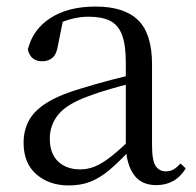

<svg xmlns="http://www.w3.org/2000/svg" viewBox="-20 -551 597 586"><path d="M190 15Q130 15 91 -19Q52 -53 52 -115Q52 -154 69 -184.5Q86 -215 125.5 -239Q165 -263 231 -282Q273 -295 319 -307Q365 -319 405 -328V-303Q365 -293 324 -281.5Q283 -270 249 -257Q185 -234 158.5 -202Q132 -170 132 -128Q132 -82 157.5 -58Q183 -34 225 -34Q248 -34 270 -43Q292 -52 320 -74Q348 -96 386 -134L395 -87H371Q340 -54 312.5 -31Q285 -8 256 3.5Q227 15 190 15ZM457 14Q412 14 389.5 -16.5Q367 -47 364 -100V-103V-359Q364 -415 352 -445.5Q340 -476 315 -488Q290 -500 250 -500Q221 -500 192 -491.5Q163 -483 130 -465L173 -492L157 -413Q153 -386 140.5 -375Q128 -364 109 -364Q73 -364 65 -400Q80 -461 134 -496Q188 -531 272 -531Q359 -531 401.5 -489.5Q444 -448 444 -355V-108Q444 -61 455 -44.5Q466 -28 486 -28Q499 -28 509 -33.5Q519 -39 531 -52L547 -37Q531 -11 508.5 1.5Q486 14 457 14Z"/></svg>

Font: Noto Serif JP ExtraLight
Style: Regular
Weight: 400
Version: Version 2.003-H1;hotconv 1.1.1;makeotfexe 2.6.0